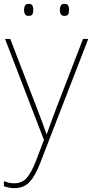

<svg xmlns="http://www.w3.org/2000/svg" viewBox="-26 -729 476 992"><path d="M0 -528H27L164 -172Q182 -124 194.5 -91Q207 -58 214 -37H216Q224 -59 235.5 -91Q247 -123 264 -168L403 -528H430L181 115Q156 180 126.5 211.5Q97 243 48 243Q21 243 -6 233V207Q8 212 20 215Q32 218 48 218Q86 218 110.5 192Q135 166 160 102L201 -6ZM98 -678Q98 -690 103 -699.5Q108 -709 121 -709Q138 -709 142 -699.5Q146 -690 146 -678Q146 -665 142 -656Q138 -647 121 -647Q108 -647 103 -656Q98 -665 98 -678ZM283 -678Q283 -690 288 -699.5Q293 -709 306 -709Q323 -709 327 -699.5Q331 -690 331 -678Q331 -665 327 -656Q323 -647 306 -647Q293 -647 288 -656Q283 -665 283 -678Z"/></svg>

Font: Noto Sans Bengali UI Thin
Style: Regular
Weight: 100
Designer: Jelle Bosma - Monotype Design Team
Foundry: Monotype Imaging Inc.
Version: Version 2.003; ttfautohint (v1.8.4.7-5d5b)